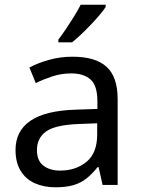

<svg xmlns="http://www.w3.org/2000/svg" viewBox="-20 -837 601 816"><path d="M288 -596Q386 -596 433 -553Q480 -510 480 -416V-51H416L399 -127H395Q372 -98 347.5 -78.5Q323 -59 291.5 -50Q260 -41 215 -41Q167 -41 128.5 -58Q90 -75 68 -110.5Q46 -146 46 -200Q46 -280 109 -323.5Q172 -367 303 -371L394 -374V-406Q394 -473 365 -499Q336 -525 283 -525Q241 -525 203 -512.5Q165 -500 132 -484L105 -550Q140 -569 188 -582.5Q236 -596 288 -596ZM314 -310Q214 -306 175.5 -278Q137 -250 137 -199Q137 -154 164.5 -133Q192 -112 235 -112Q303 -112 348 -149.5Q393 -187 393 -265V-313ZM429 -807Q420 -793 403 -773Q386 -753 365.5 -731.5Q345 -710 324.5 -690.5Q304 -671 286 -657H228V-669Q243 -688 260.5 -714Q278 -740 295 -767.5Q312 -795 323 -817H429Z"/></svg>

Font: Noto Sans Tamil UI
Style: Regular
Weight: 400
Designer: Jelle Bosma - Monotype Design Team
Foundry: Monotype Imaging Inc.
Version: Version 2.004